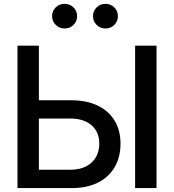

<svg xmlns="http://www.w3.org/2000/svg" viewBox="-20 -961 889 981"><path d="M145.5 -448.7H343.3Q421.9 -448.7 478.3 -421.9Q534.7 -395 565.2 -345.2Q595.7 -295.4 595.7 -227.5Q595.7 -157.7 565.7 -106.7Q535.6 -55.7 480 -27.8Q424.3 0 346.7 0H69.3V-727.5H178.7V-93.8H339.4Q407.7 -93.8 447.5 -130.1Q487.3 -166.5 487.3 -228Q487.3 -267.6 469.2 -296.1Q451.2 -324.7 418 -340.1Q384.8 -355.5 339.4 -355.5H145.5ZM779.8 -727.5V0H670.4V-727.5ZM518.6 -815.4Q492.2 -815.4 473.6 -834Q455.1 -852.5 455.1 -878.4Q455.1 -904.8 473.6 -923.1Q492.2 -941.4 519 -941.4Q545.4 -941.4 564 -923.1Q582.5 -904.8 582.5 -878.4Q582.5 -852.1 564 -833.7Q545.4 -815.4 518.6 -815.4ZM310.1 -815.4Q283.2 -815.4 264.6 -834Q246.1 -852.5 246.1 -878.4Q246.1 -904.8 264.6 -923.1Q283.2 -941.4 310.1 -941.4Q336.9 -941.4 355.5 -923.1Q374 -904.8 374 -878.4Q374 -852.1 355.5 -833.7Q336.9 -815.4 310.1 -815.4Z"/></svg>

Font: Inter 28pt Medium
Style: Regular
Weight: 500
Designer: Rasmus Andersson
Foundry: rsms
Version: Version 4.001;git-66647c0bb